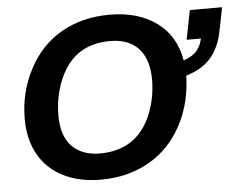

<svg xmlns="http://www.w3.org/2000/svg" viewBox="-51 -759 1043 831"><g transform="rotate(-5 471.0 -344.0)"><path d="M453.1 -698.2Q577.6 -698.2 658 -639.4Q738.3 -580.6 756.3 -473.1Q796.4 -486.8 814.5 -508.8Q832.5 -530.8 838.9 -561H776.9L801.8 -688H941.9L921.4 -584.5Q907.7 -515.1 869.6 -471.2Q831.5 -427.2 761.2 -406.2Q761.2 -399.9 761 -393.1Q760.7 -386.2 760.3 -379.4Q752.9 -274.9 707 -190.4Q655.3 -93.8 563.7 -42Q472.2 9.8 355 9.8Q261.2 9.8 191.4 -25.4Q122.1 -60.5 85.4 -126.2Q48.8 -191.9 48.8 -279.8Q48.8 -395 100.6 -494.1Q151.9 -593.3 243.2 -645.8Q334.5 -698.2 453.1 -698.2ZM446.3 -584.5Q367.2 -584.5 311.5 -547.9Q274.4 -523.4 248.5 -481.7Q222.7 -439.9 209 -388.7Q195.3 -337.4 195.3 -283.7Q195.3 -193.4 239.3 -148.4Q283.2 -103.5 361.8 -103.5Q440.4 -103.5 496.1 -140.1Q551.8 -176.8 582.3 -249Q612.8 -321.3 612.8 -403.8Q612.8 -489.7 570.1 -537.1Q527.3 -584.5 446.3 -584.5Z"/></g></svg>

Font: Arimo
Style: Bold Italic
Weight: 700
Italic angle: -12°
Designer: Steve Matteson
Foundry: Monotype Imaging Inc.
Version: Version 1.33